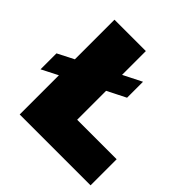

<svg xmlns="http://www.w3.org/2000/svg" viewBox="-183 -853 1004 1004"><g transform="rotate(45 319.5 -350.5)"><path d="M337 -193H629V0H105V-290L15 -244V-362L105 -408V-701H337V-525L440 -577V-459L337 -407Z"/></g></svg>

Font: Gontserrat Black
Style: Regular
Weight: 900
Designer: Julieta Ulanovsky
Foundry: Julieta Ulanovsky
Version: Version 6.001